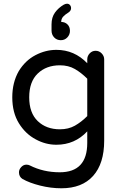

<svg xmlns="http://www.w3.org/2000/svg" viewBox="-20 -806 656 1032"><path d="M307 -590Q285 -590 271 -605Q257 -620 257 -642V-675Q257 -713 275.5 -738.5Q294 -764 323 -781Q333 -786 340 -786Q350 -786 356 -779Q362 -772 362 -762Q362 -750 351 -741Q330 -728 319.5 -716.5Q309 -705 309 -688Q329 -688 342.5 -675Q356 -662 356 -640Q356 -620 342 -605Q328 -590 307 -590ZM310 206Q253 206 195.5 191.5Q138 177 101 156Q82 144 82 120Q82 105 94 92Q106 79 122 79Q127 79 131.5 80Q136 81 140 83Q213 120 301 120Q449 120 449 -38V-100Q382 -28 283 -28Q225 -28 172 -57Q117 -86 81.5 -143.5Q46 -201 46 -283Q46 -363 81 -424Q116 -481 170.5 -509.5Q225 -538 283 -538Q380 -538 449 -466V-487Q449 -505 462 -519Q475 -533 494 -533Q513 -533 526.5 -519Q540 -505 540 -487V-50Q540 73 480.5 139.5Q421 206 310 206ZM302 -111Q348 -111 382.5 -130.5Q417 -150 449 -182V-383Q417 -415 382.5 -435Q348 -455 302 -455Q229 -455 183 -411Q137 -367 137 -283Q137 -199 183 -155Q229 -111 302 -111Z"/></svg>

Font: Huninn
Style: Regular
Weight: 400
Designer: justfont
Foundry: justfont
Version: Version 1.003